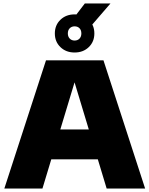

<svg xmlns="http://www.w3.org/2000/svg" viewBox="-20 -1088 862 1108"><path d="M5 0 245.5 -740H577L817.5 0H595.5L400.5 -645H420L225 0ZM218.5 -168.5 268.5 -341H553L602.5 -168.5ZM410.5 -785Q361 -785 328.8 -816Q296.5 -847 296.5 -895Q296.5 -943 328.8 -974Q361 -1005 410.5 -1005Q460 -1005 492.2 -974Q524.5 -943 524.5 -895Q524.5 -847 492.2 -816Q460 -785 410.5 -785ZM410.5 -854Q428 -854 438.8 -865.2Q449.5 -876.5 449.5 -895Q449.5 -914 438.8 -925Q428 -936 410.5 -936Q393.5 -936 382.5 -925Q371.5 -914 371.5 -895Q371.5 -876.5 382.5 -865.2Q393.5 -854 410.5 -854ZM491.5 -922 401.5 -979 469.5 -1068H617.5Z"/></svg>

Font: Encode Sans SemiExpanded Black
Style: Regular
Weight: 900
Width: 6
Designer: Multiple Designers
Foundry: Impallari Type
Version: Version 3.002